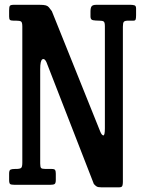

<svg xmlns="http://www.w3.org/2000/svg" viewBox="-20 -770 596 800"><path d="M45.5 -684H35.5Q24.5 -684 21.2 -687.5Q18 -691 18 -701.5V-726Q18 -740.5 20.8 -745.2Q23.5 -750 38 -750H144Q163 -750 171.2 -747.5Q179.5 -745 184 -739.2Q188.5 -733.5 196 -723.5L398 -221Q404 -206.5 410.5 -205.8Q417 -205 417 -235.5V-661Q417 -676.5 412.2 -680.2Q407.5 -684 392.5 -684H390.5Q378.5 -684 367.8 -685.8Q357 -687.5 357 -701V-722Q357 -737.5 361.8 -743.8Q366.5 -750 382 -750H523Q532.5 -750 539.8 -748Q547 -746 547 -735V-707Q547 -693 545 -688.5Q543 -684 536.5 -684H515.5Q500 -684 496 -679.2Q492 -674.5 492 -658.5V-11.5Q492 -2 489.8 4.2Q487.5 10.5 476.5 10.5H402Q388.5 10.5 382.8 7Q377 3.5 371 -3.5L173.5 -511Q166 -527.5 156.8 -523Q147.5 -518.5 147.5 -481.5V-88.5Q147.5 -74 151.2 -70Q155 -66 170 -66H195.5Q207 -66 209.8 -61.5Q212.5 -57 212.5 -46V-20.5Q212.5 -6.5 207.5 -3.2Q202.5 0 189.5 0H40.5Q26.5 0 22.2 -3.2Q18 -6.5 18 -20.5V-46.5Q18 -60.5 23.8 -63.2Q29.5 -66 42 -66H45.5Q63.5 -66 68.2 -70.5Q73 -75 73 -92V-659Q73 -676.5 68 -680.2Q63 -684 45.5 -684Z"/></svg>

Font: Besley* Condensed Medium
Style: Regular
Weight: 500
Width: 3
Designer: Owen Earl
Foundry: indestructible type*
Version: Version 3.000; ttfautohint (v1.8.3)